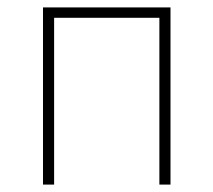

<svg xmlns="http://www.w3.org/2000/svg" viewBox="-20 -498 576 518"><path d="M96 0H126V-450H410V0H440V-478H96Z"/></svg>

Font: Source Sans Pro ExtraLight
Style: Regular
Weight: 200
Designer: Paul D. Hunt
Foundry: Adobe Systems Incorporated
Version: Version 3.006;hotconv 1.0.111;makeotfexe 2.5.65597